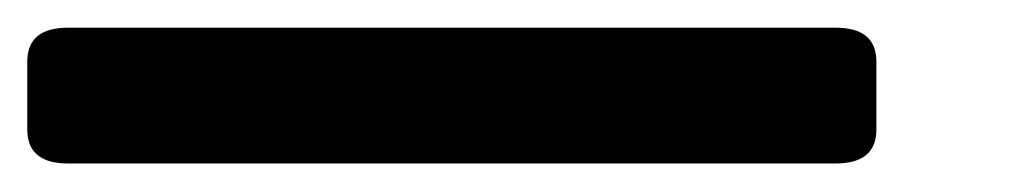

<svg xmlns="http://www.w3.org/2000/svg" viewBox="-127 90 733 138"><path d="M-78.1 207.5Q-107.4 207.5 -107.4 183.1V134.3Q-107.4 109.9 -78.1 109.9H473.6Q502.9 109.9 502.9 134.3V183.1Q502.9 207.5 473.6 207.5Z"/></svg>

Font: Istok
Style: Bold Italic
Weight: 700
Italic angle: -13°
Designer: Andrey V. Panov
Foundry: Andrey V. Panov
Version: Version 1.0.3